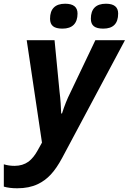

<svg xmlns="http://www.w3.org/2000/svg" viewBox="-96 -760 684 1020"><path d="M-75.7 231.4V112.8Q-49.3 121.1 -18.6 121.1Q24.4 121.1 55.7 98.6Q83 77.6 104.5 38.1L127 -2.4L45.9 -546.4H193.8L220.2 -273.9Q224.1 -243.7 226.3 -211.2Q228.5 -178.7 229 -157.2H233.4Q252.4 -217.8 277.8 -268.1L410.6 -546.4H567.9L234.4 78.6Q204.6 134.3 173.8 167.2Q143.1 200.2 104.5 218.3Q58.6 240.2 -4.4 240.2Q-45.9 240.2 -75.7 231.4ZM169.9 -660.6Q169.9 -700.2 190.2 -720.2Q210.4 -740.2 250 -740.2Q315.9 -740.2 315.9 -688Q315.9 -648.9 295.7 -628.4Q275.4 -607.9 235.8 -607.9Q201.7 -607.9 185.8 -620.6Q169.9 -633.3 169.9 -660.6ZM386.7 -660.6Q386.7 -700.2 407 -720.2Q427.2 -740.2 466.8 -740.2Q531.7 -740.2 531.7 -688Q531.7 -607.9 452.6 -607.9Q418.5 -607.9 402.6 -620.6Q386.7 -633.3 386.7 -660.6Z"/></svg>

Font: Viking Open Sans
Style: Bold Italic
Weight: 700
Italic angle: -12°
Foundry: Ascender Corporation
Version: Version 2.000